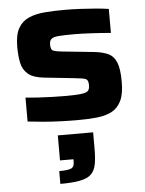

<svg xmlns="http://www.w3.org/2000/svg" viewBox="-56 -563 688 910"><g transform="rotate(-5 287.5 -108.0)"><path d="M302 8Q265 8 222.5 6.5Q180 5 139 1.5Q98 -2 65 -6V-120Q92 -117 125.5 -115Q159 -113 192.5 -112Q226 -111 252 -111Q307 -111 332 -114.5Q357 -118 363.5 -127Q370 -136 370 -152Q370 -176 359 -181.5Q348 -187 307 -191L166 -206Q111 -211 86 -232Q61 -253 54 -286.5Q47 -320 47 -363Q47 -420 65 -451.5Q83 -483 115.5 -497Q148 -511 191.5 -514.5Q235 -518 286 -518Q322 -518 361.5 -516Q401 -514 436 -511Q471 -508 495 -504V-390Q448 -394 401 -396.5Q354 -399 324 -399Q275 -399 249 -397Q223 -395 213 -387Q203 -379 203 -360Q203 -339 211.5 -332.5Q220 -326 260 -322L406 -307Q446 -303 473 -291Q500 -279 513 -248Q526 -217 526 -154Q526 -96 509.5 -63Q493 -30 463 -15Q433 0 392 4Q351 8 302 8ZM194 302V241Q239 241 252.5 233.5Q266 226 266 203V191H202V72H370V152Q370 197 364 226Q358 255 340.5 271.5Q323 288 288 295Q253 302 194 302Z"/></g></svg>

Font: Saira Expanded
Style: Bold
Weight: 700
Width: 7
Designer: Hector Gatti with collaboration of the Omnibus-Type team
Foundry: Omnibus-Type
Version: Version 1.100; ttfautohint (v1.8.3)